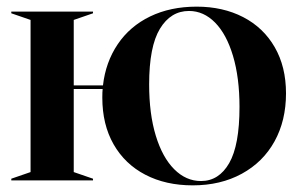

<svg xmlns="http://www.w3.org/2000/svg" viewBox="-20 -543 901 578"><path d="M14 -5 72 -25V-483L14 -503V-508H260V-503L202 -483V-286H290Q298 -356 334.5 -410Q371 -464 432 -493.5Q493 -523 572 -523Q651 -523 712 -491.5Q773 -460 807 -401Q841 -342 841 -262Q841 -180 806.5 -117.5Q772 -55 708 -20Q644 15 560 15Q479 15 417.5 -17Q356 -49 322 -108.5Q288 -168 288 -249Q288 -266 289 -275H202V-25L260 -5V0H14ZM585 2Q639 2 670 -52Q701 -106 701 -221Q701 -309 681.5 -374.5Q662 -440 627.5 -475Q593 -510 549 -510Q494 -510 461.5 -456.5Q429 -403 429 -289Q429 -200 449 -134.5Q469 -69 504.5 -33.5Q540 2 585 2Z"/></svg>

Font: Nyght Serif Medium
Style: Regular
Weight: 500
Designer: Maksym Kobuzan
Version: Version 0.410